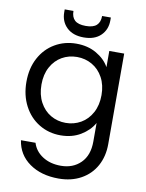

<svg xmlns="http://www.w3.org/2000/svg" viewBox="-107 -824 889 1168"><g transform="rotate(10 338.0 -240.0)"><path d="M303 -557Q374 -557 427.5 -526Q481 -495 507 -448V-548H599V12Q599 87 567 145.5Q535 204 475.5 237Q416 270 337 270Q229 270 157 219Q85 168 72 80H162Q177 130 224 160.5Q271 191 337 191Q412 191 459.5 144Q507 97 507 12V-103Q480 -55 427 -23Q374 9 303 9Q230 9 170.5 -27Q111 -63 77 -128Q43 -193 43 -276Q43 -360 77 -423.5Q111 -487 170.5 -522Q230 -557 303 -557ZM507 -275Q507 -337 482 -383Q457 -429 414.5 -453.5Q372 -478 321 -478Q270 -478 228 -454Q186 -430 161 -384Q136 -338 136 -276Q136 -213 161 -166.5Q186 -120 228 -95.5Q270 -71 321 -71Q372 -71 414.5 -95.5Q457 -120 482 -166.5Q507 -213 507 -275ZM481 -732Q481 -675 443.5 -638.5Q406 -602 339 -602Q272 -602 234 -638.5Q196 -675 196 -733V-750H250Q250 -712 271 -692.5Q292 -673 339 -673Q385 -673 406 -692.5Q427 -712 427 -750H481Z"/></g></svg>

Font: DVN-Poppins
Style: Regular
Weight: 400
Designer: Ninad Kale (Devanagari), Jonny Pinhorn (Latin)
Foundry: Indian Type Foundry
Version: 4.004